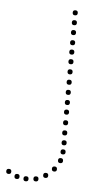

<svg xmlns="http://www.w3.org/2000/svg" viewBox="-171 -554 416 755"><g transform="rotate(5 37.0 -176.5)"><path d="M96 -226Q86 -226 86 -236Q86 -246 96 -246Q106 -246 106 -236Q106 -226 96 -226ZM96 -186Q86 -186 86 -196Q86 -206 96 -206Q106 -206 106 -196Q106 -186 96 -186ZM96 -146Q86 -146 86 -156Q86 -166 96 -166Q106 -166 106 -156Q106 -146 96 -146ZM96 -108Q86 -108 86 -118Q86 -128 96 -128Q106 -128 106 -118Q106 -108 96 -108ZM96 -66Q86 -66 86 -76Q86 -86 96 -86Q106 -86 106 -76Q106 -66 96 -66ZM96 -26Q86 -26 86 -36Q86 -46 96 -46Q106 -46 106 -36Q106 -26 96 -26ZM97 13Q87 13 87 3Q87 -7 97 -7Q107 -7 107 3Q107 13 97 13ZM96 -500Q86 -500 86 -510Q86 -520 96 -520Q106 -520 106 -510Q106 -500 96 -500ZM96 -382Q86 -382 86 -392Q86 -402 96 -402Q106 -402 106 -392Q106 -382 96 -382ZM96 -345Q86 -345 86 -355Q86 -365 96 -365Q106 -365 106 -355Q106 -345 96 -345ZM96 -307Q86 -307 86 -317Q86 -327 96 -327Q106 -327 106 -317Q106 -307 96 -307ZM96 -267Q86 -267 86 -277Q86 -287 96 -287Q106 -287 106 -277Q106 -267 96 -267ZM96 -422Q86 -422 86 -432Q86 -442 96 -442Q106 -442 106 -432Q106 -422 96 -422ZM96 -461Q86 -461 86 -471Q86 -481 96 -481Q106 -481 106 -471Q106 -461 96 -461ZM96 49Q86 49 86 39Q86 29 96 29Q106 29 106 39Q106 49 96 49ZM89 84Q79 84 79 74Q79 64 89 64Q99 64 99 74Q99 84 89 84ZM68 119Q58 119 58 109Q58 99 68 99Q78 99 78 109Q78 119 68 119ZM36 147Q26 147 26 137Q26 127 36 127Q46 127 46 137Q46 147 36 147ZM-1 164Q-11 164 -11 154Q-11 144 -1 144Q9 144 9 154Q9 164 -1 164ZM-110 144Q-120 144 -120 134Q-120 124 -110 124Q-100 124 -100 134Q-100 144 -110 144ZM-76 161Q-86 161 -86 151Q-86 141 -76 141Q-66 141 -66 151Q-66 161 -76 161ZM-40 167Q-50 167 -50 157Q-50 147 -40 147Q-30 147 -30 157Q-30 167 -40 167Z"/></g></svg>

Font: Raleway Dots
Style: Regular
Weight: 400
Designer: Matt McInerney, Pablo Impallari, Rodrigo Fuenzalida, Brenda Gallo
Foundry: Matt McInerney, Pablo Impallari, Rodrigo Fuenzalida, Brenda Gallo
Version: Version 1.000